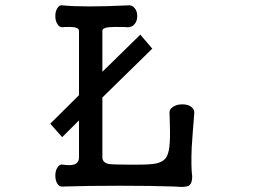

<svg xmlns="http://www.w3.org/2000/svg" viewBox="-20 -715 1040 737"><path d="M283.2 -111.3Q283.2 -88.9 262.7 -83Q248 -79.1 221.7 -83Q208 -85.9 200.2 -71.3Q192.4 -59.6 192.4 -41Q192.4 -22.5 200.2 -9.8Q208 2.9 221.7 1Q314.5 -2 439.5 -2Q564.5 -2 650.4 1Q691.4 4.9 704.1 -2Q717.8 -9.8 717.8 -37.1Q712.9 -73.2 715.8 -147.5Q718.8 -197.3 725.6 -278.3Q727.5 -295.9 712.9 -305.7Q700.2 -314.5 679.7 -314.5Q659.2 -314.5 645.5 -305.7Q628.9 -295.9 630.9 -278.3Q633.8 -202.1 631.8 -170.9Q629.9 -130.9 619.1 -112.3Q607.4 -93.8 581.1 -87.9Q559.6 -83 508.8 -83H471.7Q411.1 -83 395.5 -85.9Q373 -91.8 373 -111.3V-340.8L564.5 -528.3L518.6 -582L373 -439.5V-596.7Q373 -607.4 396.5 -610.4Q412.1 -612.3 457 -611.3L468.8 -610.4Q486.3 -609.4 497.1 -623Q506.8 -634.8 506.8 -653.3Q506.8 -671.9 497.1 -683.6Q486.3 -697.3 468.8 -694.3Q386.7 -690.4 323.2 -690.4Q259.8 -690.4 221.7 -694.3Q208 -697.3 200.2 -683.6Q192.4 -671.9 192.4 -653.3Q192.4 -634.8 200.2 -623Q208 -609.4 221.7 -610.4L225.6 -611.3Q252.9 -612.3 264.6 -610.4Q283.2 -607.4 283.2 -596.7V-349.6L172.9 -240.2L218.8 -188.5L283.2 -252.9Z"/></svg>

Font: GungsuhChe
Style: Regular
Weight: 400
Monospace: yes
Version: Version 2.21